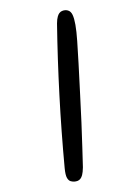

<svg xmlns="http://www.w3.org/2000/svg" viewBox="-121 -850 683 938"><g transform="rotate(15 220.5 -381.0)"><path d="M372 -61Q378 -37 378 -23Q378 0 364 10Q350 20 332 20Q321 20 310 9Q299 -2 287 -34Q225 -202 170 -371.5Q115 -541 68 -707Q65 -718 64 -726Q63 -734 63 -741Q63 -762 75.5 -772Q88 -782 103 -782Q118 -782 130.5 -767.5Q143 -753 156.5 -724Q170 -695 185.5 -649.5Q201 -604 221 -543Q244 -471 266.5 -402Q289 -333 308.5 -270.5Q328 -208 344 -154.5Q360 -101 372 -61Z"/></g></svg>

Font: Sniglet
Style: Regular
Weight: 400
Designer: Haley Fiege
Foundry: Haley Fiege, Pablo Impallari, Brenda Gallo
Version: Version 2.000; ttfautohint (v0.95) -l 8 -r 50 -G 200 -x 14 -